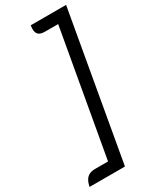

<svg xmlns="http://www.w3.org/2000/svg" viewBox="-256 -859 862 1062"><g transform="rotate(-30 174.5 -328.5)"><path d="M-21 140Q-14 103 4 86Q22 69 54 69H138L279 -727H195Q167 -727 154.5 -738.5Q142 -750 142 -775Q142 -781 144 -797H370L205 140Z"/></g></svg>

Font: K2D Light
Style: Italic
Weight: 300
Italic angle: -10°
Designer: Katatrad Aksorn Co.,Ltd.
Foundry: Cadson Demak Co.,Ltd.
Version: Version 1.000; ttfautohint (v1.6)